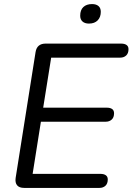

<svg xmlns="http://www.w3.org/2000/svg" viewBox="-20 -918 648 938"><path d="M98.2 0Q74.3 0 63.7 -12.6Q53 -25.3 56.4 -48.6L153.8 -663.7Q157.2 -684.6 169.6 -694.8Q182 -705 202.4 -705H571.3Q588.8 -705 598.3 -698.2Q607.8 -691.4 607.8 -677.8Q607.8 -657.3 596.3 -646.8Q584.9 -636.4 567.4 -636.4H230L191 -392H501.2Q518.7 -392 528 -385.2Q537.2 -378.5 537.2 -364.8Q537.2 -344.3 525.8 -333.9Q514.3 -323.4 496.8 -323.4H179.8L139.4 -68.6H470Q487.5 -68.6 497 -61.8Q506.5 -55 506.5 -41.4Q506.5 -20.9 495 -10.4Q483.6 0 466.1 0ZM414.5 -802.8Q394.4 -802.8 383.1 -812.9Q371.8 -823 371.8 -841.1Q371.8 -869.2 387.2 -883.6Q402.7 -898.1 429.7 -898.1Q449.8 -898.1 461.1 -888.5Q472.4 -878.9 472.4 -860.2Q472.4 -834.2 457.2 -818.5Q441.9 -802.8 414.5 -802.8Z"/></svg>

Font: Nunito ExtraLight
Style: Italic
Weight: 200
Italic angle: -9°
Designer: Vernon Adams
Foundry: Vernon Adams
Version: Version 3.602